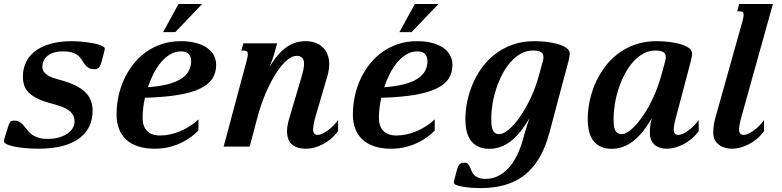

<svg xmlns="http://www.w3.org/2000/svg" viewBox="-50 -736 3928 964"><path d="M189.5 -38.6Q221.7 -38.6 246.8 -46.1Q272 -53.7 289.3 -65.7Q306.6 -77.6 315.4 -93.3Q324.2 -108.9 324.2 -125Q324.2 -144 316.7 -158Q309.1 -171.9 294.7 -182.4Q280.3 -192.9 259.8 -200.4Q239.3 -208 213.9 -214.8Q168.5 -226.6 139.6 -240.5Q110.8 -254.4 94.2 -271.2Q77.6 -288.1 71.3 -308.1Q64.9 -328.1 64.9 -352.1Q64.9 -387.2 78.6 -419.2Q92.3 -451.2 121.8 -475.6Q151.4 -500 198.7 -514.6Q246.1 -529.3 313.5 -529.3Q326.7 -529.3 344 -528.1Q361.3 -526.9 379.4 -524.7Q397.5 -522.5 414.8 -519.3Q432.1 -516.1 445.8 -512Q459.5 -507.8 467.8 -502.7Q476.1 -497.6 476.1 -491.7Q476.1 -486.8 474.6 -481.9L460 -425.8Q455.6 -408.7 448 -398.7Q440.4 -388.7 425.8 -388.7Q405.8 -388.7 394.8 -395.3Q383.8 -401.9 376.2 -411.9Q368.7 -421.9 362.1 -433.3Q355.5 -444.8 344.5 -454.8Q333.5 -464.8 315.2 -471.4Q296.9 -478 266.6 -478Q239.3 -478 219.7 -471.7Q200.2 -465.3 187.5 -454.6Q174.8 -443.8 168.7 -429.7Q162.6 -415.5 162.6 -400.4Q162.6 -387.2 169.2 -377.2Q175.8 -367.2 186.8 -359.6Q197.8 -352.1 212.6 -346.7Q227.5 -341.3 243.7 -336.9Q292.5 -324.2 325.4 -308.3Q358.4 -292.5 378.2 -273.2Q397.9 -253.9 406.5 -230.5Q415 -207 415 -179.7Q415 -140.1 400.1 -105.5Q385.3 -70.8 352.8 -44.9Q320.3 -19 268.3 -4.2Q216.3 10.7 142.1 10.7Q116.7 10.7 86.7 8.5Q56.6 6.3 30.5 1.7Q4.4 -2.9 -12.9 -10.3Q-30.3 -17.6 -30.3 -27.3Q-30.3 -31.7 -28.8 -37.1L-10.3 -96.7Q-5.4 -113.3 0 -121.8Q5.4 -130.4 21 -130.4Q38.1 -130.4 48.8 -123.5Q59.6 -116.7 68.4 -106.4Q77.1 -96.2 85.9 -84.5Q94.7 -72.8 107.7 -62.5Q120.6 -52.2 140.1 -45.4Q159.7 -38.6 189.5 -38.6Z M535.2 -161.1Q535.2 -208.5 545.2 -254.2Q555.2 -299.8 574.2 -340.6Q593.3 -381.3 621.1 -416Q648.9 -450.7 684.6 -475.8Q720.2 -501 763.7 -515.1Q807.1 -529.3 856.9 -529.3Q901.9 -529.3 935.3 -520Q968.8 -510.7 991 -494.6Q1013.2 -478.5 1024.2 -456.8Q1035.2 -435.1 1035.2 -410.2Q1035.2 -371.1 1016.4 -341.6Q997.6 -312 955.3 -291.5Q913.1 -271 845 -259.5Q776.9 -248 677.7 -245.1Q666 -192.4 666 -144.5Q666 -101.6 688.2 -78.6Q710.4 -55.7 754.4 -55.7Q778.8 -55.7 804.7 -61.3Q830.6 -66.9 855.7 -77.6Q880.9 -88.4 904.1 -103.3Q927.2 -118.2 946.3 -136.7V-80.6Q931.6 -65.4 910.4 -49.3Q889.2 -33.2 861.6 -19.8Q834 -6.3 800 2.2Q766.1 10.7 726.6 10.7Q679.7 10.7 643.8 -1Q607.9 -12.7 583.7 -34.9Q559.6 -57.1 547.4 -89.1Q535.2 -121.1 535.2 -161.1ZM909.7 -429.7Q909.7 -450.2 897.9 -464.1Q886.2 -478 858.4 -478Q830.1 -478 804.9 -463.4Q779.8 -448.7 758.8 -423.8Q737.8 -398.9 720.9 -366.2Q704.1 -333.5 692.4 -297.9Q749.5 -302.2 790.8 -312.7Q832 -323.2 858.4 -339.8Q884.8 -356.4 897.2 -379.2Q909.7 -401.9 909.7 -429.7ZM846.2 -715.8H964.8L830.1 -574.7H769Z M1536.1 -157.2Q1526.9 -126.5 1524.4 -109.6Q1522 -92.8 1522 -85.9Q1522 -71.3 1528.3 -64.9Q1534.7 -58.6 1544.9 -58.6Q1556.2 -58.6 1569.8 -65.2Q1583.5 -71.8 1597.7 -82.3Q1611.8 -92.8 1624.8 -106.2Q1637.7 -119.6 1647.5 -133.3V-77.1Q1631.3 -55.7 1611.8 -39.3Q1592.3 -22.9 1571.3 -12Q1550.3 -1 1528.8 4.9Q1507.3 10.7 1487.3 10.7Q1460 10.7 1441.4 3.9Q1422.9 -2.9 1411.6 -14.6Q1400.4 -26.4 1395.8 -42Q1391.1 -57.6 1391.1 -75.7Q1391.1 -91.8 1394.3 -109.1Q1397.5 -126.5 1402.8 -143.6L1464.8 -353Q1476.6 -392.6 1476.6 -415.5Q1476.6 -437 1466.8 -446.3Q1457 -455.6 1438.5 -455.6Q1416.5 -455.6 1389.9 -432.9Q1363.3 -410.2 1336.4 -368.7Q1309.6 -327.1 1284.4 -269Q1259.3 -210.9 1240.7 -140.1L1203.6 0H1072.8L1189 -433.6Q1194.3 -454.1 1194.3 -463.9Q1194.3 -474.6 1189.5 -478.3Q1184.6 -481.9 1175.8 -481.9H1162.1L1171.9 -518.6H1341.3L1329.1 -473.1Q1326.7 -463.4 1320.1 -444.1Q1313.5 -424.8 1302.7 -398.4Q1325.2 -436.5 1347.7 -461.9Q1370.1 -487.3 1392.8 -502.2Q1415.5 -517.1 1438 -523.2Q1460.4 -529.3 1483.4 -529.3Q1511.2 -529.3 1533.4 -521.2Q1555.7 -513.2 1571 -498Q1586.4 -482.9 1594.7 -461.7Q1603 -440.4 1603 -414.1Q1603 -387.2 1594.2 -356Z M1721.7 -161.1Q1721.7 -208.5 1731.7 -254.2Q1741.7 -299.8 1760.7 -340.6Q1779.8 -381.3 1807.6 -416Q1835.4 -450.7 1871.1 -475.8Q1906.7 -501 1950.2 -515.1Q1993.7 -529.3 2043.5 -529.3Q2088.4 -529.3 2121.8 -520Q2155.3 -510.7 2177.5 -494.6Q2199.7 -478.5 2210.7 -456.8Q2221.7 -435.1 2221.7 -410.2Q2221.7 -371.1 2202.9 -341.6Q2184.1 -312 2141.8 -291.5Q2099.6 -271 2031.5 -259.5Q1963.4 -248 1864.3 -245.1Q1852.5 -192.4 1852.5 -144.5Q1852.5 -101.6 1874.8 -78.6Q1897 -55.7 1940.9 -55.7Q1965.3 -55.7 1991.2 -61.3Q2017.1 -66.9 2042.2 -77.6Q2067.4 -88.4 2090.6 -103.3Q2113.8 -118.2 2132.8 -136.7V-80.6Q2118.2 -65.4 2096.9 -49.3Q2075.7 -33.2 2048.1 -19.8Q2020.5 -6.3 1986.6 2.2Q1952.6 10.7 1913.1 10.7Q1866.2 10.7 1830.3 -1Q1794.4 -12.7 1770.3 -34.9Q1746.1 -57.1 1733.9 -89.1Q1721.7 -121.1 1721.7 -161.1ZM2096.2 -429.7Q2096.2 -450.2 2084.5 -464.1Q2072.8 -478 2044.9 -478Q2016.6 -478 1991.5 -463.4Q1966.3 -448.7 1945.3 -423.8Q1924.3 -398.9 1907.5 -366.2Q1890.6 -333.5 1878.9 -297.9Q1936 -302.2 1977.3 -312.7Q2018.6 -323.2 2044.9 -339.8Q2071.3 -356.4 2083.7 -379.2Q2096.2 -401.9 2096.2 -429.7ZM2032.7 -715.8H2151.4L2016.6 -574.7H1955.6Z M2457.5 -62.5Q2475.1 -62.5 2501.5 -83.3Q2527.8 -104 2556.2 -143.1Q2584.5 -182.1 2611.6 -237.8Q2638.7 -293.5 2657.7 -363.8L2675.3 -428.2Q2678.7 -439.9 2678.7 -449.7Q2678.7 -467.3 2665 -474.9Q2651.4 -482.4 2626.5 -482.4Q2593.8 -482.4 2565.4 -466.8Q2537.1 -451.2 2513.9 -424.8Q2490.7 -398.4 2472.4 -363.8Q2454.1 -329.1 2441.7 -291Q2429.2 -252.9 2422.9 -214.4Q2416.5 -175.8 2416.5 -141.1Q2416.5 -126 2417.5 -111.8Q2418.5 -97.7 2422.6 -86.7Q2426.8 -75.7 2435.1 -69.1Q2443.4 -62.5 2457.5 -62.5ZM2608.9 -143.6Q2562.5 -63.5 2513.2 -26.1Q2463.9 11.2 2406.2 11.2Q2349.6 11.2 2318.1 -25.1Q2286.6 -61.5 2286.6 -139.6Q2286.6 -179.7 2295.4 -224.1Q2304.2 -268.6 2322.3 -311.8Q2340.3 -355 2368.4 -394.3Q2396.5 -433.6 2435.1 -463.6Q2473.6 -493.7 2522.9 -511.5Q2572.3 -529.3 2632.8 -529.3Q2665 -529.3 2696.8 -525.4Q2728.5 -521.5 2753.9 -513.9Q2779.3 -506.3 2794.9 -494.6Q2810.5 -482.9 2810.5 -467.8Q2810.5 -459.5 2808.8 -450.2Q2807.1 -440.9 2804.7 -430.7L2708 -67.9Q2688 6.3 2656.5 58.8Q2625 111.3 2581.8 144.5Q2538.6 177.7 2483.4 193.1Q2428.2 208.5 2361.3 208.5Q2343.8 208.5 2321 207Q2298.3 205.6 2277.8 202.1Q2257.3 198.7 2243.2 193.8Q2229 189 2229 181.6Q2229 179.2 2229.2 175.3Q2229.5 171.4 2230.5 168.9L2244.6 115.2Q2248.5 100.1 2256.6 90.3Q2264.6 80.6 2280.8 80.6Q2293 80.6 2299.1 86.7Q2305.2 92.8 2309.3 101.8Q2313.5 110.8 2317.4 121.3Q2321.3 131.8 2329.3 140.9Q2337.4 149.9 2351.3 156Q2365.2 162.1 2389.2 162.1Q2419.9 162.1 2447.8 149.2Q2475.6 136.2 2499.5 111.6Q2523.4 86.9 2542.2 51Q2561 15.1 2574.2 -31.2L2586.9 -76.2Q2592.8 -97.2 2598.1 -112.5Q2603.5 -127.9 2608.9 -143.6Z M3071.8 -62.5Q3089.4 -62.5 3115.7 -83.3Q3142.1 -104 3170.4 -143.1Q3198.7 -182.1 3225.8 -237.8Q3252.9 -293.5 3272 -363.8L3289.6 -428.2Q3293 -439.9 3293 -449.7Q3293 -467.3 3279.3 -474.9Q3265.6 -482.4 3240.7 -482.4Q3208 -482.4 3179.7 -466.8Q3151.4 -451.2 3128.2 -424.8Q3105 -398.4 3086.7 -363.8Q3068.4 -329.1 3055.9 -291Q3043.5 -252.9 3037.1 -214.4Q3030.8 -175.8 3030.8 -141.1Q3030.8 -126 3031.7 -111.8Q3032.7 -97.7 3036.9 -86.7Q3041 -75.7 3049.3 -69.1Q3057.6 -62.5 3071.8 -62.5ZM2900.9 -139.6Q2900.9 -179.7 2909.7 -224.1Q2918.5 -268.6 2936.5 -311.8Q2954.6 -355 2982.7 -394.3Q3010.7 -433.6 3049.3 -463.6Q3087.9 -493.7 3137.2 -511.5Q3186.5 -529.3 3247.1 -529.3Q3279.3 -529.3 3311 -525.4Q3342.8 -521.5 3368.2 -513.9Q3393.6 -506.3 3409.2 -494.6Q3424.8 -482.9 3424.8 -467.8Q3424.8 -459.5 3423.1 -450.2Q3421.4 -440.9 3418.9 -430.7L3346.7 -157.2Q3337.9 -126.5 3335.2 -109.6Q3332.5 -92.8 3332.5 -85.9Q3332.5 -71.3 3338.9 -64.9Q3345.2 -58.6 3355.5 -58.6Q3366.7 -58.6 3380.4 -65.2Q3394 -71.8 3408.2 -82.3Q3422.4 -92.8 3435.3 -106.2Q3448.2 -119.6 3458 -133.3V-77.1Q3441.9 -55.7 3422.4 -39.3Q3402.8 -22.9 3381.8 -12Q3360.8 -1 3339.4 4.9Q3317.9 10.7 3297.9 10.7Q3280.3 10.7 3264.6 6.1Q3249 1.5 3237.5 -8.3Q3226.1 -18.1 3219.5 -33.2Q3212.9 -48.3 3212.9 -68.8Q3212.9 -89.8 3215.1 -106.9Q3217.3 -124 3223.1 -143.6Q3176.8 -63.5 3127.4 -26.1Q3078.1 11.2 3020.5 11.2Q2963.9 11.2 2932.4 -25.1Q2900.9 -61.5 2900.9 -139.6Z M3678.2 -630.9Q3683.6 -650.9 3683.6 -661.1Q3683.6 -671.9 3678.7 -675.5Q3673.8 -679.2 3665 -679.2H3651.4L3661.1 -715.8H3830.6L3674.8 -157.2Q3666 -126.5 3663.3 -109.6Q3660.6 -92.8 3660.6 -85.9Q3660.6 -71.3 3667 -64.9Q3673.3 -58.6 3683.6 -58.6Q3694.8 -58.6 3708.5 -65.2Q3722.2 -71.8 3736.3 -82.3Q3750.5 -92.8 3763.4 -106.2Q3776.4 -119.6 3786.1 -133.3V-77.1Q3770 -55.7 3750.5 -39.3Q3731 -22.9 3710 -12Q3689 -1 3667.5 4.9Q3646 10.7 3626 10.7Q3608.4 10.7 3591.3 6.1Q3574.2 1.5 3560.8 -8.3Q3547.4 -18.1 3539.3 -33.2Q3531.2 -48.3 3531.2 -68.8Q3531.2 -89.8 3533.7 -106.9Q3536.1 -124 3541.5 -143.6Z"/></svg>

Font: Arian AMU Serif
Style: Bold Italic
Weight: 700
Italic angle: -15°
Designer: Ruben Hakobyan (Tarumian)
Foundry: Ruben Hakobyan (Tarumian)
Version: Version 1.002